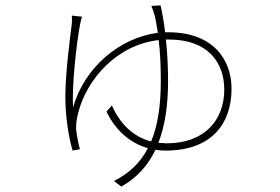

<svg xmlns="http://www.w3.org/2000/svg" viewBox="-20 -619 1040 714"><path d="M577 -599 543 -597C547 -588 552 -572 556 -558C559 -545 563 -525 567 -497C426 -479 294 -369 252 -220C246 -294 265 -464 278 -529C280 -541 283 -551 285 -557L247 -561C248 -551 248 -543 247 -530C242 -490 223 -351 223 -258C223 -181 237 -102 250 -59L277 -64C272 -83 265 -117 263 -139C262 -162 267 -186 271 -200C302 -322 412 -452 570 -470C575 -432 578 -382 578 -318C578 -227 567 -153 542 -93C476 -110 427 -157 396 -227L376 -204C409 -135 463 -87 530 -68C502 -14 460 26 404 54L431 75C489 42 530 -3 558 -62C570 -60 582 -59 595 -59C771 -59 841 -163 841 -289C841 -402 768 -499 606 -499H594C589 -540 583 -575 577 -599ZM597 -472H608C755 -472 814 -385 814 -286C814 -173 741 -86 600 -86L569 -88C594 -152 605 -229 605 -319C605 -372 602 -425 597 -472Z"/></svg>

Font: Harano Aji Gothic CN ExtraLight
Style: Regular
Weight: 250
Foundry: Masamichi Hosoda
Version: HaranoAjiGothicCN-ExtraLight version 20230610;ttx 4.39.4